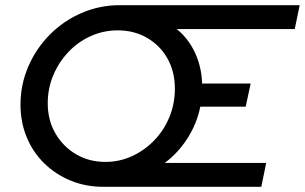

<svg xmlns="http://www.w3.org/2000/svg" viewBox="-20 -720 1175 740"><path d="M379 0Q310 0 252 -24Q194 -48 150.5 -90.5Q107 -133 83 -191Q59 -249 59 -317Q59 -394 89 -463.5Q119 -533 172 -586.5Q225 -640 294.5 -670Q364 -700 441 -700H1135L1116 -608H661Q706 -572 731.5 -517Q757 -462 759 -398H946L927 -309H752Q739 -244 703 -187.5Q667 -131 615 -92H1006L987 0ZM386 -96Q441 -96 489.5 -118.5Q538 -141 575 -179.5Q612 -218 633 -269Q654 -320 654 -378Q654 -444 625.5 -494.5Q597 -545 547 -574Q497 -603 434 -603Q379 -603 330 -581Q281 -559 244 -520Q207 -481 185.5 -430.5Q164 -380 164 -322Q164 -257 193.5 -206Q223 -155 273 -125.5Q323 -96 386 -96Z"/></svg>

Font: Red Hat Display SemiBold
Style: Italic
Weight: 600
Italic angle: -12°
Designer: Pentagram, MCKL
Foundry: Pentagram, MCKL
Version: Version 1.023